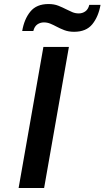

<svg xmlns="http://www.w3.org/2000/svg" viewBox="-20 -933 519 953"><path d="M72.4 0 195.4 -700H322L199 0ZM347.8 -775.2Q320.3 -775.2 298.8 -783.5Q277.3 -791.9 260 -801.2Q246.1 -808.7 230.7 -815.2Q215.2 -821.8 197.8 -821.8Q179.8 -821.8 165.3 -811.8Q150.9 -801.7 145.4 -779.2H90.2Q100.1 -838.1 130.7 -875.5Q161.2 -913 220.8 -913Q248.7 -913 269.8 -904.5Q290.9 -896 309.2 -886.6Q324 -879 339 -872.7Q354 -866.4 371 -866.4Q389 -866.4 403.4 -876.5Q417.8 -886.5 423.2 -909H479Q468.6 -850.2 438.2 -812.7Q407.8 -775.2 347.8 -775.2Z"/></svg>

Font: Overpass
Style: Italic
Weight: 400
Italic angle: -10°
Designer: Delve Withrington, Dave Bailey, Thomas Jockin
Foundry: Delve Fonts LLC
Version: Version 4.000